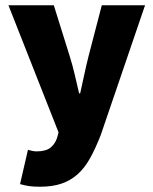

<svg xmlns="http://www.w3.org/2000/svg" viewBox="-20 -520 582 728"><path d="M132 188Q106 188 89.5 185.5Q73 183 56 178L86 48Q93 50 101.5 52Q110 54 118 54Q153 54 170.5 40.5Q188 27 196 4L202 -18L12 -500H184L244 -308Q255 -273 263 -238.5Q271 -204 280 -166H284Q292 -202 299.5 -237Q307 -272 316 -308L366 -500H530L362 -8Q342 43 321.5 80Q301 117 274 141Q247 165 212.5 176.5Q178 188 132 188Z"/></svg>

Font: TypoPRO Source Sans Pro
Style: Regular
Weight: 900
Designer: Paul D. Hunt
Foundry: Adobe Systems Incorporated
Version: Version 2.020;PS 2.000;hotconv 1.0.86;makeotf.lib2.5.63406